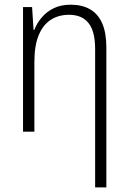

<svg xmlns="http://www.w3.org/2000/svg" viewBox="-20 -561 548 818"><path d="M281.2 -541Q329.6 -541 363.5 -521.5Q397.5 -502 415.3 -461.9Q433.1 -421.9 433.1 -358.9V237.3H385.3V-351.6Q385.3 -428.2 356.9 -463.1Q328.6 -498 274.4 -498Q229 -498 195.8 -476.3Q162.6 -454.6 144.5 -410.2Q126.5 -365.7 126.5 -297.4V0H78.1V-530.8H116.7L123 -433.6H126Q137.2 -462.4 158 -486.8Q178.7 -511.2 209.2 -526.1Q239.7 -541 281.2 -541Z"/></svg>

Font: Open Sans SemiCondensed Light
Style: Regular
Weight: 300
Width: 4
Designer: Monotype Design Team
Foundry: Monotype Imaging Inc.
Version: Version 3.000